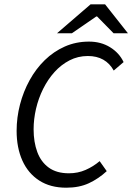

<svg xmlns="http://www.w3.org/2000/svg" viewBox="-20 -862 616 894"><path d="M288.4 12Q214.4 12 162.7 -21.4Q110.9 -54.8 84.1 -114.5Q57.4 -174.2 57.4 -252.7Q57.4 -315 73.1 -375.3Q88.8 -435.7 117.9 -488.5Q146.9 -541.4 188.3 -581.8Q229.7 -622.2 281.7 -645.3Q333.7 -668.3 394.3 -668.3Q450.3 -668.3 492.7 -642Q535.2 -615.8 555.5 -572.9L509.6 -533.5Q491 -567.2 460.7 -584.2Q430.5 -601.2 389.2 -601.2Q342.9 -601.2 303.9 -581Q264.8 -560.8 233.8 -526.6Q202.9 -492.3 180.9 -448.2Q159 -404 147.7 -355.5Q136.5 -306.9 136.5 -260Q136.5 -200.3 153.7 -154Q170.9 -107.7 207.3 -81.4Q243.7 -55.1 300.9 -55.1Q342.7 -55.1 378.5 -70.8Q414.3 -86.4 444 -111.7L477 -65.1Q439.5 -30.3 394.3 -9.1Q349.2 12 288.4 12ZM245.3 -707 401.6 -841.7H469.4L575.8 -707H509L432.2 -785.2H428.2L314.6 -707Z"/></svg>

Font: Source Sans 3 VF
Style: Italic
Weight: 200
Italic angle: -11°
Designer: Paul D. Hunt
Foundry: Adobe Systems Incorporated
Version: Version 3.042;hotconv 1.0.118;makeotfexe 2.5.65603